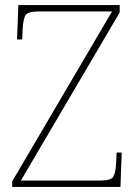

<svg xmlns="http://www.w3.org/2000/svg" viewBox="-20 -734 538 754"><path d="M28 0V-22L420 -689H130Q91 -689 81 -675Q71 -661 69 -620L67 -579H47L52 -714H450V-685L62 -25H375Q414 -25 424 -39Q434 -53 436 -93L438 -135H458L453 0Z"/></svg>

Font: Noto Serif Tamil Thin
Style: Italic
Weight: 100
Italic angle: -12°
Designer: Indian Type Foundry, Tom Grace, and the Monotype Design Team
Foundry: Monotype Imaging Inc.
Version: Version 2.003; ttfautohint (v1.8.4.7-5d5b)